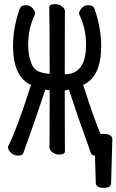

<svg xmlns="http://www.w3.org/2000/svg" viewBox="-20 -731 563 928"><path d="M481 177Q446 177 443 155L439 21Q424 21 420 10.5Q416 0 414 -6Q407 -28 399 -48Q360 -155 313 -298Q299 -294 293 -294Q293 -75 293.5 -46Q294 -17 294 0Q294 16 265 16Q248 16 233.5 5Q219 -6 219 -18Q220 -56 220 -295Q206 -296 199 -298Q152 -155 113 -48Q105 -28 98 -6Q96 0 92 10.5Q88 21 66 21Q51 21 39.5 12.5Q28 4 23 -4.5Q18 -13 18 -19L19 -23Q62 -107 130 -321Q43 -359 43 -509Q43 -596 75 -688Q82 -706 105 -706Q125 -706 137.5 -691.5Q150 -677 150 -666Q150 -663 147 -657Q116 -592 116 -515Q116 -475 126 -442Q138 -396 168 -385Q192 -376 220 -374Q220 -623 218 -695Q218 -711 247 -711Q265 -711 279.5 -700Q294 -689 294 -677Q294 -665 293.5 -639.5Q293 -614 293 -372Q396 -372 396 -515Q396 -592 365 -657Q362 -663 362 -666Q362 -677 374.5 -691.5Q387 -706 407 -706Q430 -706 437 -688Q469 -596 469 -509Q469 -359 382 -321Q433 -160 466 -83Q470 -84 480 -84Q523 -84 523 -57L517 155Q517 177 481 177Z"/></svg>

Font: LXGW WenKai Mono TC
Style: Bold
Weight: 700
Designer: LXGW / Fontworks Inc.
Foundry: LXGW / Fontworks Inc.
Version: Version 1.330